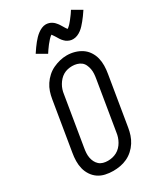

<svg xmlns="http://www.w3.org/2000/svg" viewBox="-237 -1069 1009 1173"><g transform="rotate(-30 267.5 -483.0)"><path d="M202 8Q174 8 147 2Q120 -4 98.5 -18.5Q77 -33 62 -55.5Q47 -78 40.5 -104Q34 -130 34.5 -158Q35 -186 40 -214L97 -559Q101 -584 109 -608Q117 -632 131.5 -654Q146 -676 166 -694Q186 -712 209.5 -723Q233 -734 257.5 -740Q282 -746 307 -746Q335 -746 361.5 -738.5Q388 -731 410 -716.5Q432 -702 447 -679.5Q462 -657 468.5 -631Q475 -605 474.5 -577Q474 -549 469 -521L412 -176Q408 -151 400 -127Q392 -103 378 -81Q364 -59 344 -41Q324 -23 300.5 -12Q277 -1 252 3.5Q227 8 202 8ZM204 -62Q220 -62 236 -65.5Q252 -69 267 -77Q282 -85 294 -97.5Q306 -110 314.5 -125Q323 -140 328 -155.5Q333 -171 335 -187L392 -532Q395 -549 396 -566Q397 -583 394 -599Q391 -615 384 -630Q377 -645 364.5 -654.5Q352 -664 336 -668.5Q320 -673 303 -673Q287 -673 271 -669.5Q255 -666 240.5 -657.5Q226 -649 214.5 -636.5Q203 -624 194.5 -609.5Q186 -595 181 -579.5Q176 -564 174 -548L117 -203Q114 -186 113 -169Q112 -152 115 -136Q118 -120 125 -106Q132 -92 143.5 -81.5Q155 -71 171 -66.5Q187 -62 204 -62ZM214 -811 148 -849Q160 -867 170.5 -882Q181 -897 191 -909Q201 -921 210.5 -931Q220 -941 233 -951Q246 -961 261 -967.5Q276 -974 291 -974Q297 -974 302.5 -973Q308 -972 313 -970.5Q318 -969 322.5 -967Q327 -965 331.5 -962Q336 -959 340 -956Q344 -953 347 -949.5Q350 -946 354 -941.5Q358 -937 361 -933Q364 -929 366.5 -924.5Q369 -920 371.5 -916.5Q374 -913 377 -907.5Q380 -902 383 -897.5Q386 -893 388 -890Q390 -887 394 -883Q397 -886 400.5 -888.5Q404 -891 408.5 -895.5Q413 -900 414.5 -901.5Q416 -903 418.5 -906Q421 -909 423.5 -912Q426 -915 429 -918.5Q432 -922 435 -926Q438 -930 441 -934Q444 -938 447.5 -942.5Q451 -947 454.5 -952Q458 -957 461.5 -962.5Q465 -968 469 -974L535 -936Q523 -918 512.5 -903.5Q502 -889 492 -877Q482 -865 472.5 -854.5Q463 -844 450 -834Q437 -824 422 -818Q407 -812 392 -812Q385 -812 379 -813Q373 -814 367.5 -816Q362 -818 356 -821Q350 -824 345.5 -827.5Q341 -831 337 -835Q333 -839 328.5 -844Q324 -849 321 -854Q318 -859 315 -863.5Q312 -868 309 -873.5Q306 -879 302 -884.5Q298 -890 295.5 -894Q293 -898 290 -902Q286 -900 283 -897.5Q280 -895 275 -890Q270 -885 268.5 -883.5Q267 -882 264.5 -879Q262 -876 259.5 -873Q257 -870 254 -866.5Q251 -863 248 -859.5Q245 -856 242 -851.5Q239 -847 235.5 -842.5Q232 -838 228.5 -833Q225 -828 221.5 -822.5Q218 -817 214 -811Z"/></g></svg>

Font: Iosevka Slab
Style: Italic
Weight: 400
Italic angle: -9°
Monospace: yes
Designer: Belleve Invis
Foundry: Belleve Invis
Version: Version 11.1.0; ttfautohint (v1.8.3)